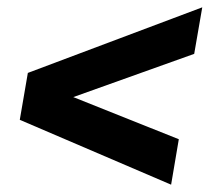

<svg xmlns="http://www.w3.org/2000/svg" viewBox="-20 -521 597 524"><path d="M447 -17 34 -194 56 -322 532 -501 510 -374 180 -256 468 -141Z"/></svg>

Font: Archivo Condensed ExtraBold
Style: Italic
Weight: 800
Width: 3
Italic angle: -10°
Designer: Hector Gatti
Foundry: Omnibus-Type
Version: Version 2.001